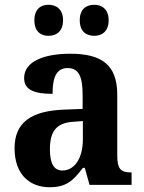

<svg xmlns="http://www.w3.org/2000/svg" viewBox="-20 -774 601 804"><path d="M375 -624C405 -624 435 -641 435 -689C435 -737 405 -754 375 -754C342 -754 314 -737 314 -689C314 -641 342 -624 375 -624ZM183 -624C214 -624 244 -641 244 -689C244 -737 214 -754 183 -754C152 -754 124 -737 124 -689C124 -641 152 -624 183 -624ZM187 10C258 10 286 -17 327 -71H335L355 0H531V-52H527C485 -52 471 -68 471 -123V-378C471 -503 405 -549 274 -549C167 -549 81 -518 81 -447C81 -400 119 -381 200 -381C200 -449 216 -489 263 -489C313 -489 326 -448 326 -374V-318L250 -315C110 -310 41 -261 41 -153C41 -42 106 10 187 10ZM241 -60C205 -60 189 -91 189 -148C189 -221 213 -259 286 -264L327 -267V-191C327 -112 293 -60 241 -60Z"/></svg>

Font: Noto Serif SemiCondensed
Style: Bold
Weight: 700
Width: 4
Designer: Monotype Design Team
Foundry: Monotype Imaging Inc.
Version: Version 2.015